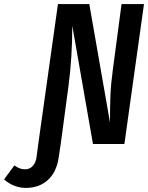

<svg xmlns="http://www.w3.org/2000/svg" viewBox="-166 -711 731 948"><path d="M434.1 -690.9H544.9L448.2 0H293L190.9 -584Q190.9 -426.8 171.9 -284.2L133.8 0L124 64.9Q113.8 138.2 70.6 177.5Q27.3 216.8 -38.1 216.8Q-98.1 216.8 -146 174.8L-95.2 106Q-84 112.8 -77.9 116.2Q-71.8 119.6 -62 122.3Q-52.2 125 -42 125Q-19 125 -3.7 107.9Q11.7 90.8 15.1 60.1L22.9 0L120.1 -690.9H274.9L377 -106.9Q377 -189.5 379.4 -243.9Q381.8 -298.3 391.1 -366.2Z"/></svg>

Font: Fira Sans Compressed Medium
Style: Italic
Weight: 500
Width: 3
Italic angle: -8°
Designer: Carrois Corporate & Edenspiekermann AG
Foundry: Carrois Corporate GbR & Edenspiekermann AG
Version: Version 4.203;PS 004.203;hotconv 1.0.88;makeotf.lib2.5.64775